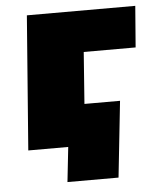

<svg xmlns="http://www.w3.org/2000/svg" viewBox="-48 -535 572 704"><g transform="rotate(-5 238.0 -183.0)"><path d="M273 -342 259 -152H390L360 128H172L186 0H39L77 -494H476L464 -342Z"/></g></svg>

Font: Nunito Sans Heavy Heavy
Style: Italic
Weight: 400
Italic angle: -4.541°
Designer: Vernon Adams
Foundry: Vernon Adams
Version: Version 2.002